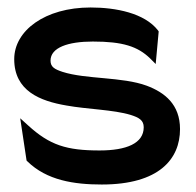

<svg xmlns="http://www.w3.org/2000/svg" viewBox="-20 -482 523 513"><path d="M18 -324C18 -239 87 -212 158 -200C213 -190 283 -189 329 -175C351 -168 364 -161 364 -142C364 -99 318 -80 246 -80C158 -80 113 -94 55 -147L34 -166L51 -53L53 -51C105 0 178 11 252 11C405 11 461 -57 461 -137C461 -203 420 -235 372 -253C307 -277 209 -270 147 -290C126 -297 115 -303 115 -320C115 -355 162 -371 228 -371C308 -371 348 -358 381 -326L396 -311L404 -398L402 -401C366 -447 290 -462 222 -462C100 -462 18 -400 18 -324Z"/></svg>

Font: Charger Pro
Style: ExBd
Weight: 400
Designer: Jasper
Foundry: Cannot Into Space Fonts
Version: Version 1.09